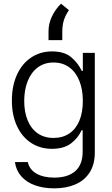

<svg xmlns="http://www.w3.org/2000/svg" viewBox="-20 -819 610 1049"><path d="M61.5 66.4H131.8Q141.1 107.9 179.4 129.6Q217.8 151.4 276.4 151.4Q350.6 151.4 391.1 116Q431.6 80.6 431.6 9.8V-107.4H425.8Q406.7 -64.9 367.9 -35.4Q329.1 -5.9 263.7 -5.9Q200.2 -5.9 150.6 -37.8Q101.1 -69.8 73 -129.6Q44.9 -189.5 44.9 -269.5Q44.9 -349.6 72.5 -410.4Q100.1 -471.2 149.9 -504.6Q199.7 -538.1 264.6 -538.1Q330.6 -538.1 367.9 -507.3Q405.3 -476.6 426.8 -431.6H432.6V-530.3H498V13.7Q498 79.1 470 123Q441.9 167 391.8 188.5Q341.8 210 276.4 210Q217.3 210 171.1 193.4Q125 176.8 96.4 144.5Q67.9 112.3 61.5 66.4ZM432.6 -267.6Q432.6 -329.1 413.8 -376.7Q395 -424.3 358.9 -450.9Q322.8 -477.5 272.5 -477.5Q221.7 -477.5 185.5 -450Q149.4 -422.4 130.9 -374.8Q112.3 -327.1 112.3 -267.6Q112.3 -207.5 130.9 -161.9Q149.4 -116.2 185.5 -90.8Q221.7 -65.4 272.5 -65.4Q322.3 -65.4 358.4 -89.6Q394.5 -113.8 413.6 -159.4Q432.6 -205.1 432.6 -267.6ZM313.5 -798.8 356.4 -763.7Q336.4 -733.4 328.4 -706.5Q320.3 -679.7 320.3 -644.5V-599.6H245.1V-648.4Q245.1 -690.9 264.4 -730.5Q283.7 -770 313.5 -798.8Z"/></svg>

Font: Pretendard JP Light
Style: Regular
Weight: 300
Designer: Base glyphs from Inter by Rasmus Andersson; Hangeul glyphs from Noto Sans CJK(Source Han Sans) by Jang Soo-young and Kan
Foundry: Kil Hyung-jin
Version: Version 1.309